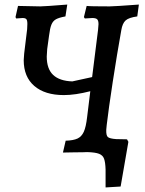

<svg xmlns="http://www.w3.org/2000/svg" viewBox="-20 -667 636 842"><path d="M446 -98Q445 -73 453 -66Q461 -59 489 -57L537 -56L543 -45L509 151L443 155V76Q442 45 436.5 29.5Q431 14 414.5 7.5Q398 1 362 0Q348 1 309 1L256 2L268 -50Q302 -51 320 -59.5Q338 -68 347.5 -89Q357 -110 362 -153L376 -267Q310 -250 260 -250Q177 -250 130.5 -290Q84 -330 84 -403Q84 -412 86 -432L99 -539Q100 -548 100 -562Q100 -578 95.5 -583Q91 -588 79 -588L51 -586L48 -592L59 -641L157 -639Q175 -639 275 -647L267 -595Q239 -590 225.5 -582.5Q212 -575 205.5 -559Q199 -543 195 -510L187 -452Q185 -428 185 -419Q185 -365 213 -338.5Q241 -312 297 -310L384 -329L410 -536Q412 -556 412 -561Q412 -577 406 -582.5Q400 -588 385 -588L352 -586L348 -592L360 -641Q374 -639 461 -639Q480 -639 589 -647L582 -595Q545 -590 531 -577.5Q517 -565 512 -535Q493 -429 474.5 -308.5Q456 -188 448 -119Q446 -103 446 -98Z"/></svg>

Font: Alegreya SC Medium
Style: Italic
Weight: 500
Italic angle: -7°
Designer: Juan Pablo del Peral
Foundry: Huerta Tipografica
Version: Version 2.007; ttfautohint (v1.6)